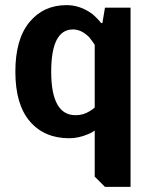

<svg xmlns="http://www.w3.org/2000/svg" viewBox="-20 -530 600 750"><path d="M390 200 350 160V-20Q336 -10 322 -5Q286 10 250 10Q153 10 96.5 -56Q40 -122 40 -250Q40 -377 95 -443.5Q150 -510 240 -510Q294 -510 341 -475Q361 -458 375 -440H380L390 -500H490V200ZM275 -80Q305 -80 329 -95Q340 -101 350 -110V-355Q338 -373 328 -385Q298 -415 265 -415Q180 -415 180 -250Q180 -80 275 -80Z"/></svg>

Font: Scada
Style: Bold
Weight: 700
Designer: Jovanny Lemonad
Foundry: Jovanny Lemonad
Version: Version 4.100;PS 004.100;hotconv 1.0.88;makeotf.lib2.5.64775